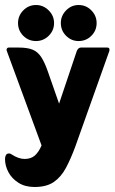

<svg xmlns="http://www.w3.org/2000/svg" viewBox="-24 -576 460 767"><path d="M48 -484Q48 -513 69 -534.5Q90 -556 120 -556Q149 -556 170.5 -534.5Q192 -513 192 -484Q192 -454 170.5 -433Q149 -412 120 -412Q90 -412 69 -433Q48 -454 48 -484ZM219 -484Q219 -513 240 -534.5Q261 -556 290 -556Q320 -556 341 -534.5Q362 -513 362 -484Q362 -454 341 -433Q320 -412 290 -412Q261 -412 240 -433Q219 -454 219 -484ZM142 5 3 -373Q1 -378 3.5 -382Q6 -386 10 -386H51Q86 -386 106.5 -377.5Q127 -369 141 -347.5Q155 -326 168 -288L212 -162L283 -373Q289 -386 299 -386H405Q411 -386 412.5 -382Q414 -378 413 -373L277 9Q259 58 239.5 94.5Q220 131 191 151Q162 171 114 171Q76 171 49.5 154Q23 137 9.5 111.5Q-4 86 -4 59Q-4 51 -0.5 44Q3 37 12 37Q17 37 21 40Q50 59 74 59Q100 59 115.5 45Q131 31 142 5Z"/></svg>

Font: Zain Black
Style: Regular
Weight: 900
Designer: Zain,Boutros
Foundry: Mobile Telecommunications Company (Zain), 2024
Version: Version 1.50; ttfautohint (v1.8.4)